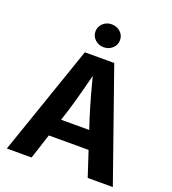

<svg xmlns="http://www.w3.org/2000/svg" viewBox="-166 -1071 1066 1193"><g transform="rotate(20 367.5 -474.0)"><path d="M17.6 0 268.6 -727.5H462.9L718.3 0H552.2L436.5 -352.1Q415 -420.4 393.3 -499Q371.6 -577.6 347.2 -672.9H382.3Q357.9 -577.6 336.9 -498.5Q315.9 -419.4 295.4 -352.1L181.2 0ZM175.3 -165.5V-283.2H560.5V-165.5ZM367.2 -796.9Q333 -796.9 309.6 -818.8Q286.1 -840.8 286.1 -872.6Q286.1 -904.3 309.6 -926.3Q333 -948.2 367.2 -948.2Q401.4 -948.2 424.8 -926.5Q448.2 -904.8 448.2 -872.6Q448.2 -840.8 424.6 -818.8Q400.9 -796.9 367.2 -796.9Z"/></g></svg>

Font: Inter 20pt
Style: Bold
Weight: 700
Version: Version 4.001;git-66647c0bb